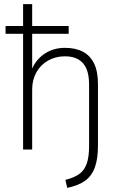

<svg xmlns="http://www.w3.org/2000/svg" viewBox="-20 -725 580 931"><path d="M306 186 297 147Q339 137 364 119Q389 101 400.5 68.5Q412 36 412 -17V-314Q412 -362 399 -392Q386 -422 360 -437Q334 -452 295 -452Q250 -452 213.5 -431.5Q177 -411 156.5 -374.5Q136 -338 136 -291V0H92V-561H7V-599H92V-705H136V-599H313V-561H136V-379H131Q148 -430 192 -461.5Q236 -493 295 -493Q346 -493 381.5 -474.5Q417 -456 436 -417.5Q455 -379 455 -317V-19Q455 45 440 86.5Q425 128 392.5 151.5Q360 175 306 186Z"/></svg>

Font: Nunito Sans 10pt SemiCondensed ExtraLight
Style: Regular
Weight: 250
Width: 4
Designer: Vernon Adams
Foundry: Vernon Adams
Version: Version 3.101;gftools[0.9.27]